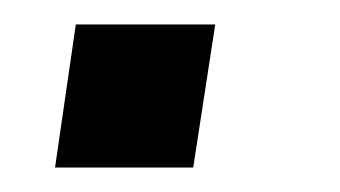

<svg xmlns="http://www.w3.org/2000/svg" viewBox="-20 -137 278 157"><path d="M25 0 42 -117H156L138 0Z"/></svg>

Font: Nunitoga
Style: Medium Italic
Weight: 500
Italic angle: -9°
Designer: Vernon Adams
Foundry: Vernon Adams
Version: Version 1.0